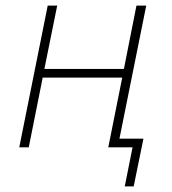

<svg xmlns="http://www.w3.org/2000/svg" viewBox="-20 -528 617 688"><path d="M427 140 455 0H368L418 -250H133L83 0H49L151 -508H185L139 -281H424L469 -508H504L408 -31H494L459 140Z"/></svg>

Font: IBM Plex Sans ExtraLight
Style: Italic
Weight: 250
Italic angle: -11.31°
Designer: Mike Abbink, Paul van der Laan, Pieter van Rosmalen
Foundry: Bold Monday
Version: Version 3.201